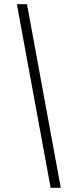

<svg xmlns="http://www.w3.org/2000/svg" viewBox="-20 -770 368 910"><path d="M220 120 60 -750H108L268 120Z"/></svg>

Font: Spectral SemiBold
Style: Italic
Weight: 600
Italic angle: -10°
Designer: Jean-Baptiste Levee
Foundry: Production Type
Version: Version 2.001